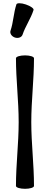

<svg xmlns="http://www.w3.org/2000/svg" viewBox="-20 -1165 273 1203"><path d="M121 -947C139 -1001 173 -1048 190 -1102C194 -1111 172 -1127 142 -1137C113 -1147 86 -1147 83 -1138C65 -1084 64 -1026 46 -973C40 -956 53 -937 73 -930C94 -923 115 -931 121 -947ZM80 -800C80 -666 97 -534 97 -400C97 -266 80 -134 80 0C80 10 105 18 137 18C168 18 193 10 193 0C193 -134 176 -266 176 -400C176 -534 193 -666 193 -800C193 -810 168 -818 137 -818C105 -818 80 -810 80 -800Z"/></svg>

Font: Nupuram SemiBold
Style: Regular
Weight: 600
Designer: Santhosh Thottingal (santhosh.thottingal@gmail.com)
Foundry: SMC
Version: Version 1.000